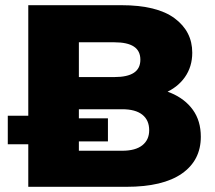

<svg xmlns="http://www.w3.org/2000/svg" viewBox="-20 -720 827 740"><path d="M89 0V-700H447Q585 -700 653 -649.5Q721 -599 721 -517Q721 -463 692.5 -422.5Q664 -382 612.5 -360.5Q561 -339 490 -341L509 -386Q583 -385 638 -362Q693 -339 723.5 -296.5Q754 -254 754 -193Q754 -102 681 -51Q608 0 467 0ZM10 -164V-274H165L202 -264H396V-175H202L165 -164ZM284 -139H451Q502 -139 528.5 -160Q555 -181 555 -218Q555 -257 528.5 -278Q502 -299 451 -299H271V-423H421Q471 -423 496 -439.5Q521 -456 521 -490Q521 -524 496 -540.5Q471 -557 421 -557H284Z"/></svg>

Font: Montserrat Thin ExtraBold
Style: Regular
Weight: 800
Version: Version 9.000